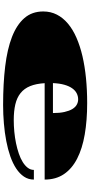

<svg xmlns="http://www.w3.org/2000/svg" viewBox="316 -890 595 1268"><g transform="rotate(90 614.0 -255.5)"><path d="M55.2 -243.2Q55.2 -292.5 76.2 -333.3Q97.2 -374 135.5 -406.2Q173.8 -438.5 228.5 -462.4Q283.2 -486.3 350.3 -502Q417.5 -517.6 495.6 -525.4Q573.7 -533.2 659.7 -533.2Q774.4 -533.2 867.7 -517.1Q960.9 -501 1027.1 -467Q1093.3 -433.1 1129.4 -379.9Q1165.5 -326.7 1165.5 -252.4H528.8Q532.2 -195.8 548.1 -156.7Q564 -117.7 594 -93.5Q624 -69.3 668.5 -58.8Q712.9 -48.3 772.9 -48.3Q810.5 -48.3 849.4 -52Q888.2 -55.7 924.8 -63.2Q961.4 -70.8 993.7 -81.8Q1025.9 -92.8 1049.8 -107.7Q1073.7 -122.6 1087.6 -140.9Q1101.6 -159.2 1101.6 -181.2H1165.5Q1165.5 -145 1146.2 -116.2Q1127 -87.4 1092.8 -64.7Q1058.6 -42 1012 -25.6Q965.3 -9.3 910.4 1.2Q855.5 11.7 794.9 16.8Q734.4 22 672.4 22Q532.2 22 418.2 8.3Q304.2 -5.4 223.6 -36.6Q143.1 -67.9 99.1 -118.4Q55.2 -168.9 55.2 -243.2ZM726.1 -307.1Q726.1 -351.6 719 -383.1Q711.9 -414.6 700 -434.6Q688 -454.6 671.4 -464.1Q654.8 -473.6 635.7 -473.6Q614.7 -473.6 595.9 -464.1Q577.1 -454.6 562.7 -434.3Q548.3 -414.1 539.3 -382.6Q530.3 -351.1 528.3 -307.1Z"/></g></svg>

Font: Asset
Style: Regular
Weight: 400
Designer: Riccardo De Franceschi
Foundry: Sorkin Type Co.
Version: Version 1.001